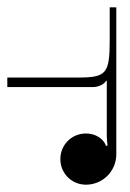

<svg xmlns="http://www.w3.org/2000/svg" viewBox="-30 -448 355 525"><path d="M-10 -210H225C241 -210 256 -219 260 -227H262V-76C262 -67 263 -61 264 -50L260 -49C253 -69 231 -83 205 -83C166 -83 135 -52 135 -13C135 26 166 57 205 57C251 57 288 20 288 -26V-428H270V-341C270 -247 262 -236 183 -236H-10Z"/></svg>

Font: FoglihtenDeH02
Style: Regular
Weight: 500
Designer: gluk (gluksza@wp.pl|www.glukfonts.pl)
Version: Version 0.68